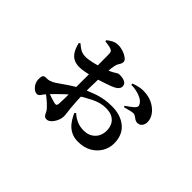

<svg xmlns="http://www.w3.org/2000/svg" viewBox="-117 -872 1234 1234"><g transform="rotate(45 500.0 -255.5)"><path d="M626 35Q588.3 35 560.4 20.2Q532.5 5.4 512.8 -20.6Q493.1 -46.6 478.9 -79.9L488 -87.5Q506.6 -69.2 535 -55.5Q563.4 -41.8 602.1 -41.8Q647.7 -41.8 677.4 -70.7Q707 -99.7 707 -147.3Q707 -172.7 696.7 -195.3Q686.4 -217.9 662.9 -232Q639.5 -246.1 599.2 -246.1Q552.1 -246.1 500.3 -220.2Q448.5 -194.2 401.9 -163Q380.2 -148.6 355.9 -126.5Q331.5 -104.4 309.3 -81.8Q287.1 -59.3 271.7 -42.8Q254.4 -23.8 245 -9.5Q235.6 4.8 222.5 4.8Q211.4 4.8 202.6 -0.5Q193.8 -5.8 185.6 -14Q173.5 -26.4 167.9 -41.1Q162.4 -55.7 162.4 -70.8Q162.4 -96.2 168.9 -104Q175.5 -111.7 193.3 -111.2Q207.9 -110.7 217.6 -113.5Q227.3 -116.4 239.5 -121.7Q252.3 -127.7 276.3 -144.9Q300.3 -162 331 -182.6Q361.7 -203.2 392.1 -217.9Q445.8 -244.7 500.2 -263.1Q554.6 -281.4 620.8 -281.4Q698.9 -281.4 748.8 -240.3Q798.7 -199.1 798.7 -121.1Q798.7 -80.9 778 -45.2Q757.3 -9.6 718.6 12.7Q679.8 35 626 35ZM381.1 76.2Q366.5 76.2 359.4 67Q352.3 57.8 346.6 44.7Q341 31.6 328.7 19.9Q309.1 -0.6 289.5 -16.8Q269.9 -33 251.3 -46.7L263.7 -62.2Q286.5 -51.9 308.4 -44.8Q330.3 -37.7 345.2 -34.1Q357.7 -32.2 361.7 -36.1Q365.8 -39.9 366.8 -50.2Q369.5 -97.4 369.5 -152Q369.5 -206.6 369.5 -272Q369.5 -294 369.6 -326.3Q369.8 -358.5 369.5 -392.9Q369.3 -427.3 369.1 -456.1Q368.8 -484.9 368.8 -500.1Q368.1 -518.7 365 -524.8Q361.8 -530.9 351.6 -534.9Q340.8 -539.3 326.9 -541.7Q313 -544 295.1 -546.2L293.1 -555.1Q310.6 -569.8 329.4 -579.1Q348.1 -588.3 372.1 -588.3Q394.1 -588.3 417.1 -580.3Q440.1 -572.4 455.6 -560.2Q471.2 -548 471.2 -536.1Q471.2 -520.9 462.2 -508.4Q453.2 -495.9 448.5 -477.2Q443.8 -455.3 440.6 -416.9Q437.3 -378.6 435.5 -335.9Q433.6 -293.1 433.6 -257.6Q433.6 -191.1 435.7 -149.6Q437.8 -108.2 440.4 -83.9Q443 -59.5 445.1 -45Q447.2 -30.5 447.2 -17Q447.2 2.6 437.7 24.3Q428.1 46 413.2 61.1Q398.2 76.2 381.1 76.2ZM292.1 -310.2Q266.8 -310.2 245.1 -319.4Q223.5 -328.5 207.5 -352.1Q191.5 -375.8 181.1 -417.8L190.7 -423.9Q208.5 -408.5 222.1 -399.8Q235.7 -391 249.3 -388Q262.9 -385 279.3 -385Q299.1 -386 324.4 -391.4Q349.6 -396.8 374.8 -404.3Q400 -411.7 418.6 -418.4Q459.6 -433.2 478.9 -446Q498.2 -458.7 504.6 -459.5Q508.2 -459.5 519.5 -459.3Q530.9 -459.2 544.1 -456.1Q557.4 -453 567.3 -444.8Q577.2 -436.5 578 -420.3Q578.7 -395.3 546.7 -378.9Q526.9 -368.9 492.5 -357.4Q458.1 -345.8 426.4 -335.6Q416.3 -332.4 391.8 -326.3Q367.3 -320.2 340.1 -315.2Q312.9 -310.2 292.1 -310.2ZM807.2 -320.2Q797.4 -320.6 787.4 -327Q777.4 -333.5 767.8 -340.4Q758.3 -347.3 748.2 -346.8Q734.8 -346.5 713.8 -340.5Q692.7 -334.6 679.3 -331.5L673.9 -339.7Q685.2 -347.4 704.1 -361.5Q723.1 -375.6 730.1 -382.9Q737.5 -391.3 739.4 -398.3Q741.2 -405.2 735.9 -415Q726 -433.3 704.7 -444.6Q683.4 -455.8 658.2 -461.3Q633.1 -466.9 610.4 -466.1L609.4 -477.5Q631.9 -486.4 659.6 -491.8Q687.4 -497.2 719.6 -492.9Q756.4 -488.7 786.7 -470.6Q816.9 -452.5 835 -426.7Q853.1 -400.9 853.4 -371.1Q853.6 -350.8 842.3 -335.4Q831 -320 807.2 -320.2Z"/></g></svg>

Font: Noto Serif SC ExtraLight
Style: Regular
Weight: 200
Designer: Ryoko NISHIZUKA 西塚涼子 (kana & ideographs); Frank Grießhammer (Latin, Greek & Cyrillic); Wenlong ZHANG 张文龙 (bopomofo); San
Foundry: Adobe
Version: Version 2.002-H1;hotconv 1.1.0;makeotfexe 2.6.0